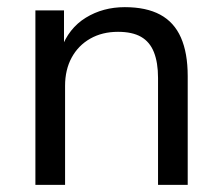

<svg xmlns="http://www.w3.org/2000/svg" viewBox="-20 -517 622 537"><path d="M79 0V-488H159V-380H151Q172 -438 220 -467.5Q268 -497 329 -497Q389 -497 428 -476Q467 -455 486 -412Q505 -369 505 -304V0H422V-299Q422 -342 410.5 -371Q399 -400 374.5 -414Q350 -428 310 -428Q266 -428 232.5 -409Q199 -390 180.5 -356Q162 -322 162 -277V0Z"/></svg>

Font: Nunito Sans 11pt
Style: Regular
Weight: 400
Version: Version 3.101;gftools[0.9.27]